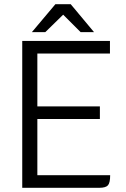

<svg xmlns="http://www.w3.org/2000/svg" viewBox="-20 -895 600 915"><path d="M505 -60Q505 -24 494.5 -12Q484 0 453 0H86V-700H504V-640H158V-388H456V-328H158V-60ZM244 -875H317L428 -742H364L281 -825L196 -742H132Z"/></svg>

Font: Krub
Style: Regular
Weight: 400
Designer: Ekaluck Peanpanawate
Foundry: Cadson Demak Co.,Ltd.
Version: Version 1.000; ttfautohint (v1.6)